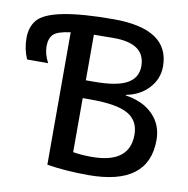

<svg xmlns="http://www.w3.org/2000/svg" viewBox="-203 -821 894 912"><g transform="rotate(10 244.5 -365.0)"><path d="M-91.8 -668Q-31.2 -740.2 272.5 -740.2Q542 -740.2 542 -559.6Q542 -500 500.5 -454.6Q459 -409.2 391.6 -396.5V-393.6Q476.6 -380.9 524.4 -332Q572.3 -283.2 572.3 -210Q572.3 9.8 282.2 9.8Q173.8 9.8 82 -4.9V-643.6Q19.5 -635.7 0 -616.2Q-19.5 -596.7 -19.5 -558.6Q-19.5 -520.5 2 -480.5H-99.6Q-120.1 -527.3 -120.1 -580.6Q-120.1 -633.8 -91.8 -668ZM192.4 -85Q232.4 -78.1 282.2 -78.1Q464.8 -78.1 464.8 -216.8Q464.8 -284.2 411.6 -314.9Q358.4 -345.7 232.4 -345.7H192.4ZM192.4 -431.6H232.4Q342.8 -431.6 391.6 -459.5Q440.4 -487.3 440.4 -543Q440.4 -652.3 289.1 -652.3Q216.8 -652.3 192.4 -651.4Z"/></g></svg>

Font: GenEi M Gothic v2 Medium
Style: Regular
Weight: 500
Version: Version 2.0